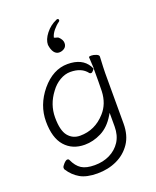

<svg xmlns="http://www.w3.org/2000/svg" viewBox="-167 -850 914 1122"><g transform="rotate(-20 290.0 -289.0)"><path d="M429 -409 421 -398Q414 -389 407 -389Q400 -389 397 -393Q364 -437 294 -437Q261 -437 228.5 -418Q196 -399 172 -366Q120 -298 120 -217Q120 -136 148 -101.5Q176 -67 222 -67Q315 -67 380 -140Q426 -191 429 -268Q430 -295 430 -329V-408L431 -406L427 -480Q427 -485 441.5 -485Q456 -485 472 -478.5Q488 -472 488 -463V-462Q484 -385 484 -361V-47Q484 26 451 75Q418 124 363.5 149.5Q309 175 242 175Q175 175 135 152Q95 129 68 87Q66 84 66 76Q66 68 80 53Q94 38 102.5 38Q111 38 114 45Q133 87 162 105.5Q191 124 243.5 124Q296 124 337.5 103.5Q379 83 404 45Q429 6 429 -48V-134L420 -119Q384 -59 333 -33.5Q282 -8 230 -8Q153 -8 107.5 -59.5Q62 -111 62 -213Q62 -315 132 -400Q204 -486 294.5 -486Q385 -486 421 -425ZM337 -744Q337 -739 333 -736Q314 -723 296.5 -702Q279 -681 274 -662L273 -658Q279 -655 288 -653Q297 -651 300 -648Q321 -628 321 -607.5Q321 -587 306.5 -576.5Q292 -566 273.5 -566Q255 -566 242.5 -582.5Q230 -599 226 -630Q226 -663 254 -698.5Q282 -734 322 -751Q325 -753 328 -753Q337 -753 337 -744ZM430 -405 429 -404 430 -403Z"/></g></svg>

Font: Moon Stars Kai T Light
Style: Regular
Weight: 300
Designer: GuiWonder
Version: Version 1.101